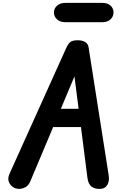

<svg xmlns="http://www.w3.org/2000/svg" viewBox="-20 -1276 851 1297"><path d="M82.5 -4.5Q55 -15.5 42 -41.8Q29 -68 44 -101.5L427.5 -952Q439.5 -978.5 454 -991.2Q468.5 -1004 504.5 -1004Q537 -1004 556 -991.8Q575 -979.5 578.5 -956L714 -93.5Q720.5 -54 705.5 -27.8Q690.5 -1.5 658 0Q621 2 598.5 -15.2Q576 -32.5 570.5 -75.5L527 -417.5H339L184.5 -50.5Q170.5 -16.5 139.8 -5.8Q109 5 82.5 -4.5ZM391 -541H511L483 -760ZM421.5 -1126Q386.5 -1126 365.5 -1145Q344.5 -1164 344.5 -1191.5Q344.5 -1219.5 365.5 -1238Q386.5 -1256.5 421.5 -1256.5H671Q706.5 -1256.5 726.8 -1238Q747 -1219.5 747 -1191.5Q747 -1165 726.8 -1145.5Q706.5 -1126 671 -1126Z"/></svg>

Font: Edu SA Hand
Style: Regular
Weight: 400
Designer: Tina and Corey Anderson, Eben Sorkin, Mirko Velimirovic
Foundry: Google for Education
Version: Version 2.000